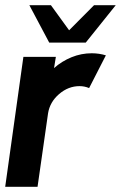

<svg xmlns="http://www.w3.org/2000/svg" viewBox="-30 -719 466 739"><path d="M-10 0 60 -500H185L178 -457Q208 -483.5 245.5 -498.8Q283 -514 323 -514Q351 -514 377.5 -506L313 -380Q295.5 -387.5 276 -387.5Q233 -387.5 197.5 -357Q162 -326.5 155 -283L114.5 0ZM159.5 -555 83 -699H166L236 -602.5L332 -699H415.5L300 -555Z"/></svg>

Font: Urbanist
Style: Bold Italic
Weight: 700
Italic angle: -8°
Designer: Corey Hu
Foundry: Corey Hu
Version: Version 1.330; ttfautohint (v1.8.4.7-5d5b)